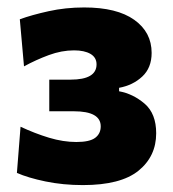

<svg xmlns="http://www.w3.org/2000/svg" viewBox="-20 -796 476 528"><path d="M208 -287Q153.5 -287 105.2 -297Q57 -307 26.5 -320.5L36.5 -447.5Q76 -429 115 -417.2Q154 -405.5 190 -405.5Q226.5 -405.5 241.8 -417Q257 -428.5 257 -448.5Q257 -490 183 -490H115.5V-577H174Q245.5 -577 245.5 -619Q245.5 -638 228.8 -647.8Q212 -657.5 183.5 -657.5Q149.5 -657.5 114.2 -644.5Q79 -631.5 46 -613.5L34.5 -743Q67.5 -755 113.8 -765.2Q160 -775.5 211.5 -775.5Q301.5 -775.5 349.2 -741.5Q397 -707.5 397 -650.5Q397 -609.5 371.2 -585.5Q345.5 -561.5 307.5 -554.5V-545Q346 -538 377.8 -510.8Q409.5 -483.5 409.5 -429.5Q409.5 -366 360.8 -326.5Q312 -287 208 -287Z"/></svg>

Font: Commissioner ExtraBold
Style: Regular
Weight: 800
Designer: Kostas Bartsokas
Foundry: Kostas Bartsokas
Version: Version 1.000; ttfautohint (v1.8.3)